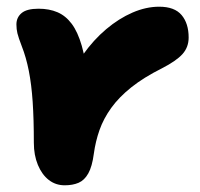

<svg xmlns="http://www.w3.org/2000/svg" viewBox="-20 -541 598 573"><path d="M173 12Q146 12 125.5 -4Q105 -20 93 -49Q81 -78 81 -115Q81 -185 77.5 -237Q74 -289 66 -329.5Q58 -370 45 -403Q35 -429 32 -441.5Q29 -454 29 -468Q29 -489 44.5 -502Q60 -515 95 -515Q127 -515 151.5 -504.5Q176 -494 194 -470Q212 -446 224 -404.5Q236 -363 242 -300L174 -278Q196 -333 227.5 -377.5Q259 -422 297 -454Q335 -486 375.5 -503.5Q416 -521 455 -521Q501 -521 522 -496Q543 -471 543 -429Q543 -400 524.5 -379.5Q506 -359 463 -337Q409 -310 372 -280.5Q335 -251 312 -219Q289 -187 277 -153Q265 -119 260 -82Q255 -44 243.5 -23.5Q232 -3 214.5 4.5Q197 12 173 12Z"/></svg>

Font: Shantell Sans ExtraBold
Style: Regular
Weight: 800
Designer: Stephen Nixon, Anya Danilova, Shantell Martin
Foundry: Arrow Type
Version: Version 1.011;[c5ecc13dd]